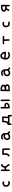

<svg xmlns="http://www.w3.org/2000/svg" viewBox="5616 -6240 769 12040"><g transform="rotate(-90 6000.0 -220.5)"><path d="M307.6 -226.6Q307.6 -289.1 325.2 -332Q338.9 -366.2 375.5 -395Q412.1 -423.8 456.1 -439.5Q500 -455.1 536.1 -455.1Q593.8 -455.1 623 -425.8Q645.5 -403.3 645.5 -379.9Q645.5 -374 644.5 -372.1L633.8 -350.6Q618.2 -336.9 596.7 -336.9Q593.8 -336.9 586.9 -336.9L585 -338.9Q565.4 -353.5 537.1 -353.5Q529.3 -353.5 520.5 -352.5Q461.9 -344.7 431.6 -314.5Q418 -300.8 411.6 -281.7Q405.3 -262.7 405.3 -232.4Q405.3 -223.6 406.2 -208Q407.2 -192.4 414.1 -173.3Q420.9 -154.3 431.6 -138.2Q442.4 -122.1 452.1 -112.3Q468.8 -95.7 486.3 -90.3Q503.9 -85 519 -85Q534.2 -85 548.8 -88.9Q581.1 -96.7 626 -100.6L649.4 -88.9Q663.1 -73.2 663.1 -50.8Q663.1 -47.9 663.1 -42L651.4 -18.6Q587.9 15.6 528.3 15.6H527.3Q489.3 11.7 445.3 -2Q400.4 -16.6 363.3 -64.5Q326.2 -112.3 315.4 -156.2Q307.6 -189.5 307.6 -226.6Z M1291 -74.2Q1291 -87.9 1292 -101.6V-500Q1293.9 -518.6 1306.6 -533.2Q1321.3 -545.9 1342.8 -545.9Q1345.7 -545.9 1351.6 -545.9L1375 -533.2L1387.7 -508.8V-309.6Q1428.7 -316.4 1457 -321.3Q1477.5 -325.2 1493.2 -340.8L1504.9 -354.5Q1525.4 -383.8 1536.1 -427.7Q1546.9 -472.7 1575.7 -501Q1604.5 -529.3 1633.8 -536.1Q1655.3 -540 1678.7 -540Q1689.5 -540 1695.3 -540Q1713.9 -538.1 1728.5 -525.4Q1741.2 -508.8 1741.2 -487.3Q1741.2 -484.4 1741.2 -478.5L1729.5 -456.1Q1713.9 -442.4 1692.4 -442.4Q1688.5 -442.4 1684.6 -442.9Q1680.7 -443.4 1675.8 -443.4Q1657.2 -443.4 1643.6 -426.8Q1625 -407.2 1619.1 -369.1Q1612.3 -329.1 1577.1 -280.3Q1695.3 -128.9 1711.4 -101.1Q1727.5 -73.2 1731.4 -37.1L1719.7 -13.7Q1710 -4.9 1700.7 -2.4Q1691.4 0 1685.5 0Q1679.7 0 1673.8 0L1649.4 -12.7Q1620.1 -74.2 1576.2 -125Q1532.2 -175.8 1493.2 -228.5Q1460.9 -223.6 1437 -219.2Q1413.1 -214.8 1389.6 -210.9V-98.6Q1390.6 -88.9 1390.6 -79.1Q1390.6 -38.1 1377 0Q1366.2 8.8 1356.9 11.2Q1347.7 13.7 1341.8 13.7Q1335.9 13.7 1330.1 13.7L1305.7 1Q1291 -34.2 1291 -74.2Z M2618.2 -50.8Q2618.2 -54.7 2618.2 -58.6V-364.3L2413.1 -368.2Q2413.1 -195.3 2396 -152.3Q2378.9 -109.4 2356.4 -75.2Q2333 -41 2305.7 -25.4Q2284.2 -5.9 2252 -3.9Q2232.4 -5.9 2217.8 -18.6Q2205.1 -33.2 2205.1 -54.7Q2205.1 -57.6 2205.1 -63.5L2217.8 -87.9Q2252.9 -102.5 2273.4 -131.8Q2294.9 -162.1 2306.6 -191.4Q2314.5 -211.9 2314.5 -327.1Q2314.5 -365.2 2313.5 -415Q2313.5 -415 2313.5 -416Q2317.4 -458 2339.8 -466.8Q2352.5 -471.7 2364.7 -471.7Q2377 -471.7 2386.7 -469.7L2663.1 -460Q2666 -460 2672.4 -460Q2678.7 -460 2687.5 -458Q2696.3 -456.1 2703.1 -448.2Q2713.9 -438.5 2713.9 -420.9Q2713.9 -419.9 2713.9 -418.9L2715.8 -15.6L2704.1 7.8Q2688.5 21.5 2667 21.5Q2664.1 21.5 2658.2 21.5L2634.8 9.8Q2618.2 -19.5 2618.2 -50.8Z M3678.7 -259.8 3677.7 -201.2Q3677.7 -158.2 3692.4 -128.9Q3708 -97.7 3731.4 -82Q3756.8 -64.5 3777.3 -52.7Q3792 -36.1 3792 -15.6Q3792 -4.9 3790 -2L3779.3 20.5Q3758.8 35.2 3733.4 35.2H3732.4Q3689.5 24.4 3637.7 -37.1Q3587.9 -3.9 3536.1 16.1Q3484.4 36.1 3427.7 36.1Q3413.1 36.1 3406.2 35.2Q3376 31.2 3349.6 22.5Q3317.4 12.7 3292.5 -17.6Q3267.6 -47.9 3251 -85.4Q3234.4 -123 3234.4 -160.2Q3234.4 -168 3235.4 -176.8Q3239.3 -222.7 3259.8 -260.7Q3280.3 -297.9 3311 -324.7Q3341.8 -351.6 3373 -363.3Q3420.9 -381.8 3481.4 -381.8Q3512.7 -381.8 3557.6 -377.9Q3543 -403.3 3528.3 -418.9Q3509.8 -437.5 3479.5 -440.4Q3462.9 -442.4 3445.8 -442.4Q3428.7 -442.4 3413.6 -440.9Q3398.4 -439.5 3387.7 -436.5Q3365.2 -429.7 3344.7 -415Q3330.1 -403.3 3309.6 -403.3Q3306.6 -403.3 3300.8 -403.3L3277.3 -415Q3264.6 -432.6 3262.7 -454.1Q3263.7 -463.9 3267.6 -469.7Q3272.5 -479.5 3278.3 -484.4Q3324.2 -530.3 3411.1 -536.1Q3429.7 -538.1 3447.8 -538.1Q3465.8 -538.1 3483.4 -536.1Q3519.5 -534.2 3543.9 -521.5Q3571.3 -507.8 3604 -475.1Q3636.7 -442.4 3656.7 -400.4Q3676.8 -358.4 3677.7 -308.6Q3678.7 -284.2 3678.7 -259.8ZM3583 -273.4Q3556.6 -281.2 3528.3 -283.7Q3500 -286.1 3490.2 -286.1Q3480.5 -286.1 3469.2 -286.1Q3458 -286.1 3440.4 -283.2Q3404.3 -278.3 3376.5 -251Q3348.6 -223.6 3339.8 -187.5Q3333 -163.1 3333 -150.4Q3333 -137.7 3335 -129.9Q3339.8 -111.3 3364.3 -81.1Q3381.8 -59.6 3418 -59.6Q3428.7 -59.6 3440.4 -61.5Q3498 -70.3 3533.2 -89.8L3587.9 -123Q3585 -156.2 3583.5 -174.8Q3582 -193.4 3582 -217.3Q3582 -241.2 3583 -273.4Z M4706.1 -105.5Q4722.7 -106.4 4735.4 -106.4Q4774.4 -106.4 4790 -98.6Q4810.5 -87.9 4812.5 -61.5L4814.5 107.4L4802.7 130.9Q4793 139.6 4783.7 142.1Q4774.4 144.5 4768.6 144.5Q4762.7 144.5 4756.8 144.5L4732.4 132.8Q4715.8 103.5 4715.8 72.3Q4715.8 68.4 4715.8 64.5V-6.8L4282.2 -12.7Q4282.2 14.6 4281.2 43.9Q4280.3 73.2 4264.6 102.5Q4253.9 110.4 4244.6 112.8Q4235.4 115.2 4229.5 115.2Q4223.6 115.2 4217.8 115.2L4194.3 103.5Q4181.6 83 4179.7 62.5Q4179.7 62.5 4185.5 -92.8Q4185.5 -126 4210 -134.8Q4228.5 -141.6 4253.9 -145.5Q4280.3 -149.4 4300.8 -168.9Q4342.8 -210.9 4346.7 -297.9Q4347.7 -321.3 4347.7 -350.6Q4347.7 -379.9 4346.7 -415Q4346.7 -428.7 4351.6 -441.4Q4358.4 -465.8 4375 -468.8Q4387.7 -470.7 4478 -471.7Q4568.4 -472.7 4663.1 -473.6Q4693.4 -472.7 4706.1 -459Q4715.8 -450.2 4715.8 -436.5Q4716.8 -432.6 4716.8 -426.8Q4716.8 -375 4706.1 -105.5ZM4444.3 -376Q4445.3 -365.2 4445.3 -358.9Q4445.3 -352.5 4445.3 -345.7Q4445.3 -325.2 4443.4 -293Q4439.5 -224.6 4416 -170.9Q4403.3 -139.6 4380.9 -104.5H4610.4L4616.2 -377.9Z M5727.5 -569.3Q5735.4 -569.3 5737.3 -568.4L5759.8 -557.6L5773.4 -533.2L5779.3 -24.4L5766.6 -2Q5751 11.7 5729.5 11.7Q5726.6 11.7 5720.7 11.7L5696.3 -1L5682.6 -31.2L5676.8 -530.3L5688.5 -553.7Q5706.1 -569.3 5727.5 -569.3ZM5309.6 3.9Q5273.4 3.9 5252.9 5.9Q5251 6.8 5250 6.8Q5240.2 6.8 5233.4 0Q5221.7 -12.7 5220.7 -46.9L5212.9 -525.4Q5214.8 -543.9 5227.5 -558.6Q5242.2 -571.3 5264.6 -571.3Q5267.6 -571.3 5273.4 -571.3L5296.9 -559.6L5297.9 -557.6Q5315.4 -531.2 5315.4 -497.1L5311.5 -336.9Q5443.4 -333 5473.6 -322.8Q5503.9 -312.5 5537.1 -282.2Q5570.3 -252 5577.1 -218.8Q5580.1 -204.1 5580.1 -187.5Q5580.1 -170.9 5576.2 -152.3Q5568.4 -117.2 5524.4 -74.7Q5480.5 -32.2 5426.3 -14.2Q5372.1 3.9 5309.6 3.9ZM5468.8 -147.5Q5476.6 -155.3 5480.5 -168Q5484.4 -180.7 5484.4 -189.9Q5484.4 -199.2 5483.4 -202.1Q5482.4 -205.1 5481.4 -206.1Q5474.6 -217.8 5445.3 -229.5Q5416 -241.2 5337.9 -241.2Q5327.1 -241.2 5315.4 -241.2L5317.4 -93.8Q5363.3 -94.7 5382.8 -101.6Q5405.3 -109.4 5429.2 -120.6Q5453.1 -131.8 5468.8 -147.5Z M6360.4 -572.3 6427.7 -571.3Q6453.1 -571.3 6476.6 -567.9Q6500 -564.5 6513.7 -562.5Q6540 -558.6 6571.3 -553.7Q6623 -544.9 6667 -501Q6704.1 -464.8 6708 -432.6Q6710 -418 6710 -406.7Q6710 -395.5 6710 -388.7Q6709 -374 6707 -356.4Q6703.1 -313.5 6660.2 -281.2Q6684.6 -266.6 6703.1 -249Q6737.3 -212.9 6737.3 -158.2Q6737.3 -141.6 6734.4 -123Q6726.6 -86.9 6687.5 -47.9Q6648.4 -8.8 6605.5 1.5Q6562.5 11.7 6342.8 13.7Q6324.2 13.7 6312.5 2.9Q6298.8 -10.7 6298.8 -39.1Q6298.8 -44.9 6299.8 -50.8Q6297.9 -520.5 6304.7 -543Q6313.5 -572.3 6360.4 -572.3ZM6636.7 -150.4Q6636.7 -154.3 6636.7 -160.2Q6636.7 -166 6634.8 -174.8Q6629.9 -189.5 6610.4 -201.2Q6591.8 -211.9 6567.4 -215.8Q6556.6 -217.8 6522.5 -217.8Q6488.3 -217.8 6395.5 -210.9V-82Q6538.1 -84 6562 -87.9Q6585.9 -91.8 6607.4 -103.5Q6633.8 -122.1 6636.7 -150.4ZM6601.6 -361.3Q6606.4 -366.2 6609.4 -372.1Q6612.3 -377.9 6612.8 -384.3Q6613.3 -390.6 6613.3 -395.5Q6613.3 -400.4 6611.3 -411.6Q6609.4 -422.9 6600.6 -431.6Q6574.2 -458 6502.9 -470.7Q6474.6 -475.6 6446.8 -475.6Q6418.9 -475.6 6397.5 -474.6L6395.5 -310.5Q6441.4 -315.4 6486.3 -318.4Q6531.2 -321.3 6571.3 -341.8Q6590.8 -351.6 6601.6 -361.3Z M7678.7 -259.8 7677.7 -201.2Q7677.7 -158.2 7692.4 -128.9Q7708 -97.7 7731.4 -82Q7756.8 -64.5 7777.3 -52.7Q7792 -36.1 7792 -15.6Q7792 -4.9 7790 -2L7779.3 20.5Q7758.8 35.2 7733.4 35.2H7732.4Q7689.5 24.4 7637.7 -37.1Q7587.9 -3.9 7536.1 16.1Q7484.4 36.1 7427.7 36.1Q7413.1 36.1 7406.2 35.2Q7376 31.2 7349.6 22.5Q7317.4 12.7 7292.5 -17.6Q7267.6 -47.9 7251 -85.4Q7234.4 -123 7234.4 -160.2Q7234.4 -168 7235.4 -176.8Q7239.3 -222.7 7259.8 -260.7Q7280.3 -297.9 7311 -324.7Q7341.8 -351.6 7373 -363.3Q7420.9 -381.8 7481.4 -381.8Q7512.7 -381.8 7557.6 -377.9Q7543 -403.3 7528.3 -418.9Q7509.8 -437.5 7479.5 -440.4Q7462.9 -442.4 7445.8 -442.4Q7428.7 -442.4 7413.6 -440.9Q7398.4 -439.5 7387.7 -436.5Q7365.2 -429.7 7344.7 -415Q7330.1 -403.3 7309.6 -403.3Q7306.6 -403.3 7300.8 -403.3L7277.3 -415Q7264.6 -432.6 7262.7 -454.1Q7263.7 -463.9 7267.6 -469.7Q7272.5 -479.5 7278.3 -484.4Q7324.2 -530.3 7411.1 -536.1Q7429.7 -538.1 7447.8 -538.1Q7465.8 -538.1 7483.4 -536.1Q7519.5 -534.2 7543.9 -521.5Q7571.3 -507.8 7604 -475.1Q7636.7 -442.4 7656.7 -400.4Q7676.8 -358.4 7677.7 -308.6Q7678.7 -284.2 7678.7 -259.8ZM7583 -273.4Q7556.6 -281.2 7528.3 -283.7Q7500 -286.1 7490.2 -286.1Q7480.5 -286.1 7469.2 -286.1Q7458 -286.1 7440.4 -283.2Q7404.3 -278.3 7376.5 -251Q7348.6 -223.6 7339.8 -187.5Q7333 -163.1 7333 -150.4Q7333 -137.7 7335 -129.9Q7339.8 -111.3 7364.3 -81.1Q7381.8 -59.6 7418 -59.6Q7428.7 -59.6 7440.4 -61.5Q7498 -70.3 7533.2 -89.8L7587.9 -123Q7585 -156.2 7583.5 -174.8Q7582 -193.4 7582 -217.3Q7582 -241.2 7583 -273.4Z M8279.3 -258.8Q8279.3 -336.9 8307.6 -417Q8330.1 -484.4 8372.1 -525.4Q8414.1 -566.4 8450.2 -577.1Q8478.5 -585 8509.8 -585Q8565.4 -585 8610.4 -559.6Q8647.5 -538.1 8695.8 -488.8Q8744.1 -439.5 8762.7 -381.8Q8781.2 -325.2 8783.2 -272.5Q8783.2 -253.9 8772 -242.7Q8760.7 -231.4 8737.3 -231.4Q8737.3 -231.4 8375 -241.2Q8378.9 -205.1 8388.7 -179.7Q8398.4 -155.3 8429.7 -124Q8460.9 -92.8 8502 -82.5Q8543 -72.3 8582 -72.3Q8621.1 -72.3 8647.5 -87.9Q8676.8 -104.5 8712.9 -114.3L8738.3 -101.6Q8751 -84 8751 -62.5Q8751 -59.6 8751 -53.7L8739.3 -31.2Q8703.1 1 8658.2 11.7Q8615.2 21.5 8569.3 23.4Q8510.7 21.5 8457 5.9Q8402.3 -10.7 8355.5 -60.5Q8308.6 -109.4 8292 -164.1Q8279.3 -208 8279.3 -258.8ZM8510.7 -488.3Q8495.1 -488.3 8485.4 -484.4Q8463.9 -476.6 8442.4 -453.1Q8413.1 -421.9 8385.7 -336.9L8675.8 -327.1Q8667 -362.3 8649.4 -388.7Q8629.9 -418 8606.4 -441.4Q8558.6 -488.3 8510.7 -488.3Z M9456.1 -342.8 9285.2 -338.9Q9266.6 -340.8 9252 -353.5Q9238.3 -368.2 9238.3 -389.6Q9238.3 -392.6 9238.3 -398.4L9252 -422.9Q9286.1 -437.5 9323.2 -437.5Q9332 -437.5 9340.8 -436.5L9713.9 -438.5Q9735.4 -437.5 9755.9 -421.9Q9769.5 -405.3 9769.5 -383.8Q9769.5 -380.9 9769.5 -375L9756.8 -352.5Q9741.2 -338.9 9719.7 -338.9L9551.8 -342.8L9559.6 -39.1L9547.9 -15.6Q9530.3 0 9508.8 0Q9501 0 9499 -1L9475.6 -12.7Q9466.8 -34.2 9463.4 -54.2Q9460 -74.2 9460 -105.5Q9460 -136.7 9456.1 -342.8Z M10307.6 -226.6Q10307.6 -289.1 10325.2 -332Q10338.9 -366.2 10375.5 -395Q10412.1 -423.8 10456.1 -439.5Q10500 -455.1 10536.1 -455.1Q10593.8 -455.1 10623 -425.8Q10645.5 -403.3 10645.5 -379.9Q10645.5 -374 10644.5 -372.1L10633.8 -350.6Q10618.2 -336.9 10596.7 -336.9Q10593.8 -336.9 10586.9 -336.9L10585 -338.9Q10565.4 -353.5 10537.1 -353.5Q10529.3 -353.5 10520.5 -352.5Q10461.9 -344.7 10431.6 -314.5Q10418 -300.8 10411.6 -281.7Q10405.3 -262.7 10405.3 -232.4Q10405.3 -223.6 10406.2 -208Q10407.2 -192.4 10414.1 -173.3Q10420.9 -154.3 10431.6 -138.2Q10442.4 -122.1 10452.1 -112.3Q10468.8 -95.7 10486.3 -90.3Q10503.9 -85 10519 -85Q10534.2 -85 10548.8 -88.9Q10581.1 -96.7 10626 -100.6L10649.4 -88.9Q10663.1 -73.2 10663.1 -50.8Q10663.1 -47.9 10663.1 -42L10651.4 -18.6Q10587.9 15.6 10528.3 15.6H10527.3Q10489.3 11.7 10445.3 -2Q10400.4 -16.6 10363.3 -64.5Q10326.2 -112.3 10315.4 -156.2Q10307.6 -189.5 10307.6 -226.6Z M11620.1 -189.5Q11596.7 -187.5 11567.9 -187.5Q11539.1 -187.5 11504.9 -189.5L11456.1 -107.4Q11433.6 -71.3 11413.1 -31.2Q11403.3 -22.5 11394 -20Q11384.8 -17.6 11378.9 -17.6Q11373 -17.6 11367.2 -17.6L11343.8 -29.3Q11331.1 -46.9 11329.1 -69.3Q11343.8 -111.3 11364.7 -143.1Q11385.7 -174.8 11404.3 -204.1Q11367.2 -217.8 11338.9 -246.1Q11284.2 -299.8 11284.2 -357.4Q11284.2 -364.3 11285.2 -370.1Q11290 -419.9 11315.4 -453.1Q11329.1 -471.7 11351.6 -492.2Q11388.7 -523.4 11452.1 -536.1Q11521.5 -548.8 11578.1 -548.8Q11628.9 -548.8 11673.8 -537.1Q11708 -530.3 11715.8 -505.9Q11716.8 -502 11717.3 -494.6Q11717.8 -487.3 11717.8 -393.1Q11717.8 -298.8 11715.8 -25.4L11704.1 -2Q11694.3 6.8 11685.1 9.3Q11675.8 11.7 11669.9 11.7Q11664.1 11.7 11658.2 11.7L11635.7 0Q11621.1 -16.6 11620.1 -35.2ZM11619.1 -447.3Q11572.3 -449.2 11559.6 -449.2Q11515.6 -449.2 11498 -447.3Q11471.7 -443.4 11455.1 -438.5Q11422.9 -429.7 11400.4 -407.2Q11386.7 -393.6 11386.7 -375Q11386.7 -366.2 11389.6 -356.4Q11399.4 -322.3 11428.7 -302.7Q11454.1 -285.2 11582 -285.2Q11600.6 -285.2 11622.1 -286.1Z"/></g></svg>

Font: JasonHandwriting2
Style: SemiBold
Weight: 600
Version: Version 1.04.7